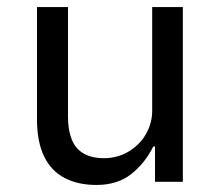

<svg xmlns="http://www.w3.org/2000/svg" viewBox="-20 -516 626 545"><path d="M254 9Q201 9 163 -11Q125 -31 105 -72.5Q85 -114 85 -177V-496H173V-184Q173 -147 183.5 -120.5Q194 -94 217 -80.5Q240 -67 275 -67Q313 -67 344.5 -85.5Q376 -104 394 -135Q412 -166 412 -202V-496H499V0H420V-100H415Q391 -52 352 -21.5Q313 9 254 9Z"/></svg>

Font: Nunito Sans 7pt SemiCondensed
Style: Regular
Weight: 400
Width: 4
Designer: Vernon Adams
Foundry: Vernon Adams
Version: Version 3.101;gftools[0.9.27]